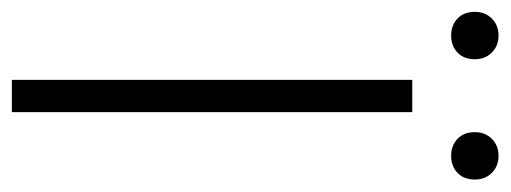

<svg xmlns="http://www.w3.org/2000/svg" viewBox="-298 -558 841 316"><g transform="rotate(90 122.0 -400.5)"><path d="M-16 -762Q-16 -779 -5 -790Q6 -801 23 -801Q40 -801 51 -790Q62 -779 62 -762Q62 -744 51 -733.5Q40 -723 23 -723Q6 -723 -5 -733.5Q-16 -744 -16 -762ZM182 -762Q182 -779 193 -790Q204 -801 221 -801Q238 -801 249 -790Q260 -779 260 -762Q260 -744 249 -733.5Q238 -723 221 -723Q204 -723 193 -733.5Q182 -744 182 -762ZM96 0V-659H149V0Z"/></g></svg>

Font: Assistant Light
Style: Regular
Weight: 300
Designer: Hebrew By Ben Nathan, Latin by Paul Hunt
Version: Version 2.001;PS 002.001;hotconv 1.0.88;makeotf.lib2.5.64775